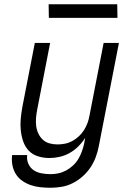

<svg xmlns="http://www.w3.org/2000/svg" viewBox="-20 -872 590 904"><path d="M218 12Q194 12 170 9.5Q146 7 124.5 -0.5Q103 -8 84.5 -21Q66 -34 54.5 -52.5Q43 -71 38.5 -94Q34 -117 37 -142H108Q105 -120 113.5 -101Q122 -82 138 -71Q154 -60 175.5 -56Q197 -52 218 -52Q237 -52 255.5 -56Q274 -60 291.5 -69.5Q309 -79 324 -93Q339 -107 349 -124Q359 -141 365.5 -159Q372 -177 376 -195L381 -223Q367 -201 348.5 -182.5Q330 -164 307.5 -151.5Q285 -139 260.5 -133.5Q236 -128 212 -128Q185 -128 159 -136Q133 -144 115.5 -162.5Q98 -181 89.5 -205.5Q81 -230 78 -257Q75 -284 77.5 -311.5Q80 -339 85 -367L144 -670H216L155 -355Q151 -335 149.5 -315.5Q148 -296 150.5 -277.5Q153 -259 161 -242.5Q169 -226 182 -214Q195 -202 213 -197Q231 -192 251 -192Q268 -192 286 -195.5Q304 -199 320.5 -208Q337 -217 351 -230Q365 -243 375 -258.5Q385 -274 391.5 -291.5Q398 -309 401 -326L468 -670H540L445 -183Q440 -157 430.5 -131.5Q421 -106 405.5 -83Q390 -60 368.5 -41Q347 -22 322 -9.5Q297 3 270.5 7.5Q244 12 218 12ZM533 -788H210L209 -852H532Z"/></svg>

Font: Lode Term
Style: Italic
Weight: 400
Italic angle: -11°
Monospace: yes
Designer: Belleve Invis
Foundry: Belleve Invis
Version: Version 29.2.0